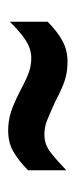

<svg xmlns="http://www.w3.org/2000/svg" viewBox="126 -564 189 482"><g transform="rotate(90 221.0 -322.5)"><path d="M34 -347Q58 -371 81.5 -384Q105 -397 135 -397Q158 -397 178.5 -391Q199 -385 235 -366Q268 -351 283.5 -345Q299 -339 318 -339Q342 -339 362 -354.5Q382 -370 407 -394V-298Q384 -275 361 -261.5Q338 -248 307 -248Q284 -248 262.5 -254.5Q241 -261 206 -279Q176 -295 159.5 -300.5Q143 -306 125 -306Q102 -306 80 -291.5Q58 -277 34 -252Z"/></g></svg>

Font: Noto Sans Devanagari UI ExtraCondensed SemiBold
Style: Regular
Weight: 600
Width: 2
Designer: Jelle Bosma - Monotype Design Team
Foundry: Monotype Imaging Inc.
Version: Version 2.004; ttfautohint (v1.8.4.7-5d5b)